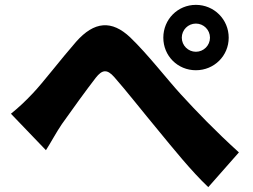

<svg xmlns="http://www.w3.org/2000/svg" viewBox="-20 -764 1040 790"><path d="M728 -609C728 -641 754 -667 786 -667C818 -667 844 -641 844 -609C844 -577 818 -551 786 -551C754 -551 728 -577 728 -609ZM652 -609C652 -534 711 -475 786 -475C861 -475 921 -534 921 -609C921 -684 861 -744 786 -744C711 -744 652 -684 652 -609ZM25 -296 169 -146C188 -175 211 -219 235 -254C273 -308 339 -399 374 -444C400 -477 420 -481 450 -447C497 -394 570 -301 630 -229C690 -156 768 -59 837 6L963 -137C866 -225 789 -305 724 -376C668 -437 588 -541 516 -610C440 -682 368 -677 293 -592C230 -520 157 -424 115 -380C83 -346 57 -322 25 -296Z"/></svg>

Font: Noto Sans CJK JP Black
Style: Regular
Weight: 900
Designer: Ryoko NISHIZUKA (kana & ideographs); Paul D. Hunt (Latin, Greek & Cyrillic); Wenlong ZHANG (bopomofo); Sandoll Communica
Foundry: Adobe Systems Incorporated
Version: Version 1.004;PS 1.004;hotconv 1.0.82;makeotf.lib2.5.63406